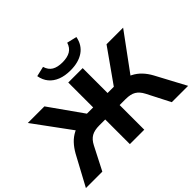

<svg xmlns="http://www.w3.org/2000/svg" viewBox="-188 -1246 1554 1554"><g transform="rotate(-45 589.0 -469.5)"><path d="M4 0 142 -256Q167 -300 197 -332Q227 -364 267 -384.5Q307 -405 361 -413L292 -367L44 -705H234L449 -401L418 -420H507V-705H672V-420H761L730 -401L945 -705H1135L887 -367L818 -413Q872 -405 912 -384.5Q952 -364 982.5 -332Q1013 -300 1037 -256L1174 0H987L885 -199Q862 -243 829.5 -262.5Q797 -282 740 -282H672V0H507V-282H439Q384 -282 350.5 -263Q317 -244 294 -199L192 0ZM590 -761Q527 -761 480 -779.5Q433 -798 404 -833Q375 -868 366 -919L452 -939Q466 -893 500 -873Q534 -853 590 -853Q646 -853 680.5 -873.5Q715 -894 729 -939L814 -919Q799 -841 740.5 -801Q682 -761 590 -761Z"/></g></svg>

Font: Nunito Sans 10pt SemiExpanded ExtraBold
Style: Regular
Weight: 800
Width: 6
Designer: Vernon Adams
Foundry: Vernon Adams
Version: Version 3.101;gftools[0.9.27]